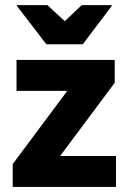

<svg xmlns="http://www.w3.org/2000/svg" viewBox="-20 -736 507 756"><path d="M30 0V-90L245 -378.3H45V-500H431.7V-410L216.7 -121.7H436.7V0ZM162.5 -561.7 46.7 -712.5V-715.8H166.7L235 -652.5L301.7 -715.8H420V-712.5L305.8 -561.7Z"/></svg>

Font: Funnel Sans ExtraBold
Style: Regular
Weight: 800
Version: Version 1.000; Beta; Release 5; Build 24; ttfautohint (v1.8.